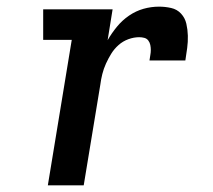

<svg xmlns="http://www.w3.org/2000/svg" viewBox="-20 -558 640 578"><path d="M124 0 196 -438H110V-530H319L304 -437Q316 -458 332 -477.5Q348 -497 368.5 -511Q389 -525 412 -531.5Q435 -538 459 -538Q477 -538 495 -534Q513 -530 525 -517Q537 -504 541 -486.5Q545 -469 545.5 -450.5Q546 -432 543.5 -413.5Q541 -395 538 -376H430Q431 -384 432.5 -392Q434 -400 434 -407.5Q434 -415 432.5 -422.5Q431 -430 426.5 -436Q422 -442 414.5 -444Q407 -446 399 -446Q383 -446 366.5 -440Q350 -434 337 -422.5Q324 -411 315 -396.5Q306 -382 299 -366.5Q292 -351 288 -335Q284 -319 282 -303L232 0Z"/></svg>

Font: Iosevka Slab Semibold Extended
Style: Italic
Weight: 600
Width: 7
Italic angle: -9°
Monospace: yes
Designer: Belleve Invis
Foundry: Belleve Invis
Version: Version 11.1.0; ttfautohint (v1.8.3)